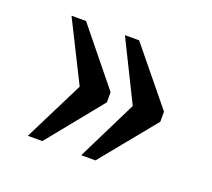

<svg xmlns="http://www.w3.org/2000/svg" viewBox="-76 -556 629 571"><g transform="rotate(20 238.5 -270.0)"><path d="M230 -80 324 -270 230 -460H275L417 -286V-254L275 -80ZM61 -80 156 -270 61 -460H107L248 -286V-254L107 -80Z"/></g></svg>

Font: Noto Serif Tamil SemiCondensed
Style: Regular
Weight: 400
Width: 4
Designer: Indian Type Foundry, Tom Grace, and the Monotype Design Team
Foundry: Monotype Imaging Inc.
Version: Version 2.004; ttfautohint (v1.8.4.7-5d5b)